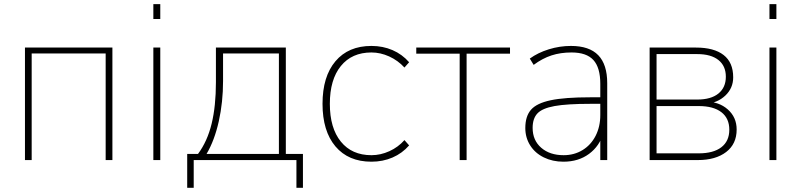

<svg xmlns="http://www.w3.org/2000/svg" viewBox="-20 -767 3841 920"><path d="M99.6 -539.1H518.6V0H486.3V-510.7H131.8V0H99.6Z M714.8 -747.1H748V-675.8H714.8ZM714.8 -539.1H748V0H714.8Z M877 -29.3H928.7Q973.6 -89.8 994.1 -174.3Q1014.6 -258.8 1014.6 -373V-539.1H1349.6V-29.3H1431.6V132.8H1400.4V0H908.2V132.8H877ZM1316.4 -29.3V-510.7H1048.8V-378.9Q1048.8 -277.3 1028.3 -185.5Q1007.8 -93.8 969.7 -29.3Z M1525.4 -269.5Q1525.4 -400.4 1587.4 -473.6Q1649.4 -546.9 1759.8 -546.9Q1814.5 -546.9 1860.8 -526.9Q1907.2 -506.8 1940.4 -468.8L1918 -443.4Q1886.7 -477.5 1844.7 -496.6Q1802.7 -515.6 1759.8 -515.6Q1666 -515.6 1613.3 -450.7Q1560.5 -385.7 1560.5 -269.5Q1560.5 -153.3 1613.3 -88.4Q1666 -23.4 1759.8 -23.4Q1803.7 -23.4 1845.7 -42.5Q1887.7 -61.5 1918 -95.7L1940.4 -70.3Q1907.2 -32.2 1860.8 -12.2Q1814.5 7.8 1759.8 7.8Q1649.4 7.8 1587.4 -65.4Q1525.4 -138.7 1525.4 -269.5Z M2182.6 -509.8H1974.6V-539.1H2423.8V-509.8H2215.8V0H2182.6Z M2497.1 -153.3Q2497.1 -210 2524.4 -241.2Q2551.8 -272.5 2618.7 -286.6Q2685.5 -300.8 2808.6 -300.8H2869.1V-269.5H2809.6Q2696.3 -269.5 2637.2 -258.8Q2578.1 -248 2555.2 -223.6Q2532.2 -199.2 2532.2 -154.3Q2532.2 -94.7 2573.2 -59.1Q2614.3 -23.4 2680.7 -23.4Q2731.4 -23.4 2771.5 -47.9Q2811.5 -72.3 2834 -116.2Q2856.4 -160.2 2856.4 -215.8V-365.2Q2856.4 -443.4 2823.2 -479.5Q2790 -515.6 2718.8 -515.6Q2666 -515.6 2622.6 -501.5Q2579.1 -487.3 2537.1 -456.1L2518.6 -486.3Q2557.6 -514.6 2609.9 -530.8Q2662.1 -546.9 2715.8 -546.9Q2803.7 -546.9 2846.7 -502.4Q2889.6 -458 2889.6 -368.2V0H2856.4V-129.9H2871.1Q2853.5 -67.4 2802.7 -29.8Q2752 7.8 2679.7 7.8Q2627.9 7.8 2585.9 -12.7Q2543.9 -33.2 2520.5 -70.3Q2497.1 -107.4 2497.1 -153.3Z M3092.8 -539.1H3314.5Q3401.4 -539.1 3447.3 -503.4Q3493.2 -467.8 3493.2 -396.5Q3493.2 -344.7 3455.6 -309.1Q3418 -273.4 3359.4 -268.6V-280.3Q3424.8 -280.3 3467.3 -242.7Q3509.8 -205.1 3509.8 -146.5Q3509.8 -77.1 3459.5 -38.6Q3409.2 0 3323.2 0H3092.8ZM3474.6 -145.5Q3474.6 -200.2 3436.5 -229.5Q3398.4 -258.8 3328.1 -258.8H3126V-32.2H3328.1Q3398.4 -32.2 3436.5 -61.5Q3474.6 -90.8 3474.6 -145.5ZM3458 -399.4Q3458 -451.2 3422.4 -479.5Q3386.7 -507.8 3321.3 -507.8H3126V-290H3321.3Q3386.7 -290 3422.4 -318.8Q3458 -347.7 3458 -399.4Z M3667 -747.1H3700.2V-675.8H3667ZM3667 -539.1H3700.2V0H3667Z"/></svg>

Font: Min Sans VF VF
Style: Regular
Weight: 400
Designer: Jinseong-Kim, NotoSansCJK, Nunito
Foundry: Jinseong-Kim
Version: Version 1.420;Glyphs 3.1.2 (3151)